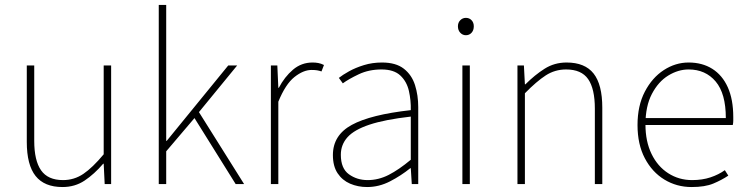

<svg xmlns="http://www.w3.org/2000/svg" viewBox="-20 -742 3014 774"><path d="M232 12Q159 12 123.5 -32.5Q88 -77 88 -170V-478H118V-174Q118 -95 145.5 -55.5Q173 -16 234 -16Q279 -16 316 -41Q353 -66 398 -120V-478H428V0H402L398 -82H396Q360 -40 321 -14Q282 12 232 12Z M620 0V-722H650V-174H652L900 -478H936L782 -290L964 0H930L764 -266L650 -132V0Z M1072 0V-478H1098L1102 -388H1104Q1127 -432 1161 -461Q1195 -490 1240 -490Q1252 -490 1263 -488Q1274 -486 1286 -480L1276 -454Q1267 -457 1258.5 -458.5Q1250 -460 1236 -460Q1203 -460 1167 -431.5Q1131 -403 1102 -332V0Z M1460 12Q1423 12 1391.5 -1.5Q1360 -15 1341 -43.5Q1322 -72 1322 -117Q1322 -197 1398 -238.5Q1474 -280 1636 -298Q1637 -337 1628.5 -375Q1620 -413 1594 -437.5Q1568 -462 1518 -462Q1467 -462 1426 -442.5Q1385 -423 1362 -406L1346 -428Q1361 -440 1387 -454.5Q1413 -469 1447 -479.5Q1481 -490 1520 -490Q1576 -490 1608 -465Q1640 -440 1653 -399Q1666 -358 1666 -310V0H1640L1636 -64H1634Q1597 -34 1552.5 -11Q1508 12 1460 12ZM1462 -16Q1506 -16 1547 -37Q1588 -58 1636 -98V-272Q1531 -260 1469.5 -239.5Q1408 -219 1381 -189Q1354 -159 1354 -118Q1354 -63 1386.5 -39.5Q1419 -16 1462 -16Z M1844 0V-478H1874V0ZM1858 -600Q1845 -600 1835.5 -610Q1826 -620 1826 -636Q1826 -651 1835.5 -660.5Q1845 -670 1858 -670Q1872 -670 1881 -660.5Q1890 -651 1890 -636Q1890 -620 1881 -610Q1872 -600 1858 -600Z M2066 0V-478H2092L2096 -402H2098Q2136 -440 2175.5 -465Q2215 -490 2264 -490Q2338 -490 2373 -445.5Q2408 -401 2408 -308V0H2378V-304Q2378 -384 2351 -423Q2324 -462 2262 -462Q2217 -462 2180 -438Q2143 -414 2096 -366V0Z M2768 12Q2708 12 2658.5 -18Q2609 -48 2579.5 -104Q2550 -160 2550 -238Q2550 -316 2579.5 -372.5Q2609 -429 2656 -459.5Q2703 -490 2756 -490Q2811 -490 2851.5 -464.5Q2892 -439 2914 -390Q2936 -341 2936 -270Q2936 -263 2936 -255Q2936 -247 2934 -238H2566V-266H2906Q2906 -365 2865 -413.5Q2824 -462 2756 -462Q2714 -462 2674 -437.5Q2634 -413 2608 -363.5Q2582 -314 2582 -240Q2582 -172 2606.5 -121.5Q2631 -71 2674 -43.5Q2717 -16 2770 -16Q2811 -16 2844 -27Q2877 -38 2902 -56L2916 -34Q2889 -16 2855.5 -2Q2822 12 2768 12Z"/></svg>

Font: Source Sans 3 ExtraLight ExtraLight
Style: Regular
Weight: 250
Version: Version 3.052;hotconv 1.1.0;makeotfexe 2.6.0